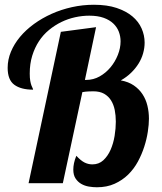

<svg xmlns="http://www.w3.org/2000/svg" viewBox="-20 -770 681 807"><path d="M100.1 0 235.8 -636.2 383.8 -655.8 336.9 -434.1H342.8Q372.6 -434.1 398.7 -448.7Q424.8 -463.4 444.3 -486.8Q463.9 -510.3 475.3 -539.1Q486.8 -567.9 486.8 -596.2Q486.8 -617.2 479.5 -636.5Q472.2 -655.8 456.5 -670.9Q440.9 -686 415.8 -695.1Q390.6 -704.1 355 -704.1Q325.7 -704.1 295.7 -697.5Q265.6 -690.9 238 -677.5Q210.4 -664.1 186 -644Q161.6 -624 143.8 -596.9Q126 -569.8 115.5 -535.9Q105 -502 105 -460.9Q105 -441.9 107.2 -429.9Q109.4 -418 112.1 -410.9Q114.7 -403.8 116.9 -399.9Q119.1 -396 119.1 -393.1Q68.4 -393.1 40.3 -413.6Q12.2 -434.1 12.2 -484.9Q12.2 -519.5 25.9 -552.5Q39.6 -585.4 64.2 -615Q88.9 -644.5 122.8 -669.2Q156.7 -693.8 197 -711.9Q237.3 -730 282.5 -740Q327.6 -750 375 -750Q430.2 -750 470.2 -736.6Q510.3 -723.1 536.4 -701.2Q562.5 -679.2 575.2 -650.4Q587.9 -621.6 587.9 -590.8Q587.9 -568.4 581.5 -545.9Q575.2 -523.4 562.5 -502.9Q549.8 -482.4 531 -464.1Q512.2 -445.8 487.8 -432.1Q520 -426.3 542.5 -410.9Q564.9 -395.5 579.1 -373.8Q593.3 -352.1 599.6 -325.7Q606 -299.3 606 -271Q606 -247.1 601.3 -216.3Q596.7 -185.5 586.4 -153.6Q576.2 -121.6 559.6 -90.8Q543 -60.1 518.6 -36.1Q494.1 -12.2 461.7 2.4Q429.2 17.1 387.2 17.1Q371.1 17.1 353.5 14.2Q335.9 11.2 321.5 2.9Q307.1 -5.4 297.6 -19.8Q288.1 -34.2 288.1 -57.1Q288.1 -69.8 291 -84Q293.9 -98.1 300.8 -115.2Q319.8 -94.7 335.4 -86.9Q351.1 -79.1 368.2 -79.1Q395.5 -79.1 414.3 -96.4Q433.1 -113.8 444.8 -140.4Q456.5 -167 461.7 -198.7Q466.8 -230.5 466.8 -258.8Q466.8 -284.7 462.2 -307.9Q457.5 -331.1 446.5 -348.4Q435.5 -365.7 417.5 -376Q399.4 -386.2 372.1 -386.2Q365.7 -386.2 353 -385.7Q340.3 -385.3 326.2 -382.8L244.1 0Z"/></svg>

Font: Lobster
Style: Regular
Weight: 400
Designer: Pablo Impallari
Foundry: Pablo Impallari
Version: Version 1.007; ttfautohint (v1.1) -l 8 -r 50 -G 50 -x 14 -D 